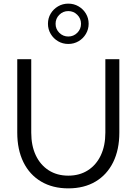

<svg xmlns="http://www.w3.org/2000/svg" viewBox="-20 -1026 752 1057"><path d="M356 11Q270 11 206.5 -26.5Q143 -64 109 -133Q75 -202 75 -296V-700H152V-296Q152 -224 177 -171Q202 -118 248 -88.5Q294 -59 356 -59Q418 -59 464 -88.5Q510 -118 535 -171Q560 -224 560 -296V-700H637V-296Q637 -202 603 -133Q569 -64 506 -26.5Q443 11 356 11ZM356 -784Q325 -784 299.5 -799Q274 -814 259 -839.5Q244 -865 244 -895Q244 -926 259 -951Q274 -976 299.5 -991Q325 -1006 356 -1006Q387 -1006 412.5 -991Q438 -976 453 -951Q468 -926 468 -895Q468 -865 453 -839.5Q438 -814 412.5 -799Q387 -784 356 -784ZM356 -825Q385 -825 405.5 -845.5Q426 -866 426 -895Q426 -924 405.5 -944.5Q385 -965 356 -965Q327 -965 306.5 -944.5Q286 -924 286 -895Q286 -866 306.5 -845.5Q327 -825 356 -825Z"/></svg>

Font: Red Hat Text
Style: Regular
Weight: 400
Designer: Pentagram, MCKL
Foundry: MCKL
Version: Version 1.030